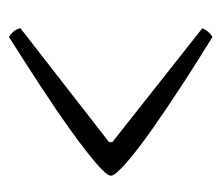

<svg xmlns="http://www.w3.org/2000/svg" viewBox="-52 -486 483 418"><g transform="rotate(90 189.0 -277.5)"><path d="M61 -56Q57 -58 50.5 -64.5Q44 -71 42 -81L290 -274V-281L42 -477Q46 -486 51.5 -491.5Q57 -497 61 -499Q110 -469 163 -434.5Q216 -400 261.5 -368Q307 -336 335 -311.5Q363 -287 363 -278Q363 -269 335 -245Q307 -221 261.5 -188.5Q216 -156 163 -121.5Q110 -87 61 -56Z"/></g></svg>

Font: Texturina 72pt ExtraLight
Style: Regular
Weight: 200
Designer: Guillermo Torres Carreño
Foundry: Omnibus-Type
Version: Version 1.002; ttfautohint (v1.8.3)